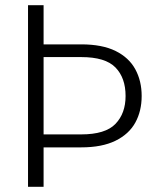

<svg xmlns="http://www.w3.org/2000/svg" viewBox="-20 -720 610 740"><path d="M293 -202Q386 -202 425 -242.5Q464 -283 464 -350Q464 -420 425 -460Q386 -500 293 -500H148V-202ZM526 -350Q526 -292 501.5 -247.5Q477 -203 425 -177.5Q373 -152 293 -152H148V0H88V-700H148V-549H293Q374 -549 425.5 -523.5Q477 -498 501.5 -453Q526 -408 526 -350Z"/></svg>

Font: Albert Sans Light
Style: Regular
Weight: 300
Designer: Andreas Rasmussen
Foundry: a.Foundry
Version: Version 1.025